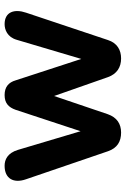

<svg xmlns="http://www.w3.org/2000/svg" viewBox="124 -662 546 834"><g transform="rotate(-90 397.0 -245.0)"><path d="M238 8C276 8 304 -10 318 -50L397 -283L479 -49C493 -10 522 8 560 8C597 8 627 -9 640 -49L759 -405C776 -455 763 -498 709 -498C686 -498 653 -487 641 -445L558 -165L465 -450C456 -481 436 -498 401 -498C366 -498 348 -481 337 -450L244 -168L163 -440C149 -486 120 -498 94 -498C37 -498 17 -458 35 -406L157 -49C171 -8 200 8 238 8Z"/></g></svg>

Font: SN Pro
Style: Bold
Weight: 700
Designer: Tobias Whetton
Foundry: Supernotes
Version: Version 1.003;Glyphs 3.3 (3324)